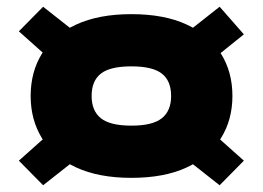

<svg xmlns="http://www.w3.org/2000/svg" viewBox="-20 -654 780 570"><path d="M370 -126Q273 -126 206 -157Q139 -188 105 -243Q71 -298 71 -369Q71 -441 105 -495.5Q139 -550 206 -581Q273 -612 370 -612Q468 -612 534.5 -581Q601 -550 635.5 -495.5Q670 -441 670 -369Q670 -298 635.5 -243Q601 -188 534.5 -157Q468 -126 370 -126ZM370 -281Q433 -281 460.5 -303Q488 -325 488 -369Q488 -414 460.5 -435.5Q433 -457 370 -457Q307 -457 279.5 -435.5Q252 -414 252 -369Q252 -325 279.5 -303Q307 -281 370 -281ZM108 -634 235 -534 138 -470 36 -561ZM632 -634 704 -552 602 -470 505 -534ZM108 -104 36 -177 138 -268 235 -204ZM632 -104 505 -204 602 -268 704 -177Z"/></svg>

Font: Unbounded ExtraBold
Style: Regular
Weight: 800
Designer: Luke Prowse, Jean-Baptiste Morizot, Fátima Lázaro, Florian Runge
Foundry: NaN
Version: Version 1.701;gftools[0.9.28.dev5+ged2979d]